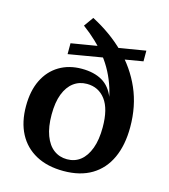

<svg xmlns="http://www.w3.org/2000/svg" viewBox="-114 -854 840 955"><g transform="rotate(15 306.0 -376.0)"><path d="M301 11Q218 11 159 -21Q100 -53 69 -112Q38 -171 38 -253Q38 -332 65.5 -388Q93 -444 143 -474Q193 -504 259 -504Q322 -504 364.5 -479.5Q407 -455 428.5 -399Q450 -343 450 -248L434 -249Q434 -344 398.5 -391Q363 -438 303 -438Q264 -438 234.5 -416Q205 -394 188.5 -351.5Q172 -309 172 -245Q172 -182 188.5 -138Q205 -94 234.5 -72Q264 -50 303 -50Q343 -50 372 -73Q401 -96 417.5 -140.5Q434 -185 434 -249L440 -252Q441 -365 415 -447.5Q389 -530 338.5 -594.5Q288 -659 213 -714L248 -763Q346 -712 417 -642Q488 -572 527 -483Q566 -394 566 -285Q566 -193 535.5 -126.5Q505 -60 446 -24.5Q387 11 301 11ZM171 -556V-612L545 -674V-619Z"/></g></svg>

Font: Montagu Slab 120pt Medium
Style: Regular
Weight: 500
Designer: Florian Karsten
Foundry: Florian Karsten
Version: Version 1.000